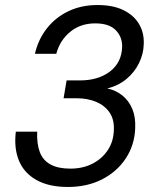

<svg xmlns="http://www.w3.org/2000/svg" viewBox="-20 -732 629 764"><path d="M250 12Q175 12 125.5 -15.5Q76 -43 55.5 -92.5Q35 -142 43 -208H128Q126 -159 138.5 -126.5Q151 -94 181 -77.5Q211 -61 260 -61Q310 -61 348.5 -81Q387 -101 409.5 -135.5Q432 -170 433 -215Q435 -257 415.5 -285Q396 -313 362 -327Q328 -341 285 -341H233L245 -412H298Q371 -412 417.5 -447.5Q464 -483 466 -545Q467 -585 440.5 -612Q414 -639 359 -639Q300 -639 259 -605Q218 -571 204 -518H119Q132 -575 166.5 -619Q201 -663 252.5 -687.5Q304 -712 368 -712Q430 -712 471.5 -691.5Q513 -671 533.5 -636Q554 -601 552 -556Q551 -517 533 -480.5Q515 -444 483 -417.5Q451 -391 407 -380Q441 -373 467 -352Q493 -331 506.5 -298.5Q520 -266 518 -223Q516 -156 481 -102.5Q446 -49 386.5 -18.5Q327 12 250 12Z"/></svg>

Font: DM Sans 16pt
Style: Italic
Weight: 400
Italic angle: -10°
Version: Version 4.004;gftools[0.9.30]